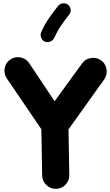

<svg xmlns="http://www.w3.org/2000/svg" viewBox="-20 -1078 678 1181"><path d="M324.2 83.5Q290 84 264.9 59.8Q239.7 35.6 239.3 1.5L234.4 -283.2L22.5 -594.7Q2.9 -622.6 8.5 -657Q14.2 -691.4 42 -710.9Q69.8 -731 104.2 -725.1Q138.7 -719.2 158.2 -691.4L315.9 -455.1L483.4 -686Q502.4 -714.4 537.1 -720.7Q571.8 -727.1 600.1 -708Q628.4 -689 634.8 -654.3Q641.1 -619.6 622.1 -591.3L401.4 -282.2L406.2 -1.5Q406.7 32.7 382.8 57.9Q358.9 83 324.2 83.5ZM398.4 -1048.8Q412.6 -1038.1 414.6 -1019.8Q416.5 -1001.5 405.3 -987.8Q377.9 -953.6 355.5 -920.7Q333 -887.7 313 -844.2Q306.2 -828.6 288.3 -822Q270.5 -815.4 254.9 -822.3Q239.7 -829.1 233.2 -846.7Q226.6 -864.3 233.4 -880.4Q256.3 -931.2 283.2 -969.2Q310.1 -1007.3 337.4 -1041.5Q348.6 -1055.7 366.7 -1057.6Q384.8 -1059.6 398.4 -1048.8Z"/></svg>

Font: Mikhak-DS2-FD Black
Style: Regular
Weight: 900
Designer: Amin Abedi
Version: Version 3.2